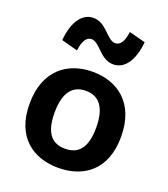

<svg xmlns="http://www.w3.org/2000/svg" viewBox="-150 -930 920 1049"><g transform="rotate(20 310.0 -406.0)"><path d="M576 -264.5C576 -460 455 -546 310 -546C165.5 -546 44 -460 44 -264.5C44 -69.5 165.5 12 310 12C455 12 576 -69.5 576 -264.5ZM431 -265C431 -138 379.5 -99 310 -99C240.5 -99 189 -138 189 -265C189 -392 240.5 -435.5 310 -435.5C379.5 -435.5 431 -392 431 -265ZM213 -824C147.5 -824 102.5 -760.5 93 -651.5L188 -626C194.5 -682.5 214 -711.5 242 -711.5C291.5 -711.5 322 -622 399 -622C464.5 -622 510 -685 520 -794.5L425 -819.5C418.5 -763 398.5 -734.5 370.5 -734.5C320.5 -734.5 290.5 -824 213 -824Z"/></g></svg>

Font: Monaspace Neon
Style: Bold
Weight: 700
Designer: Riley Cran & the Lettermatic Team
Foundry: Lettermatic
Version: Version 1.200 (Monaspace Neon)